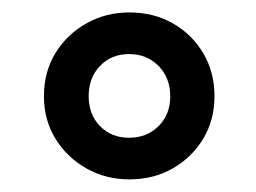

<svg xmlns="http://www.w3.org/2000/svg" viewBox="-20 -728 412 309"><path d="M188.1 -439.3Q150.2 -439.3 119 -457Q87.7 -474.7 69.2 -504.8Q50.7 -535 50.7 -573Q50.7 -612.3 69.2 -642.5Q87.7 -672.7 119 -690.3Q150.2 -708 188.1 -708Q227.2 -708 258 -690.5Q288.9 -673 307 -642.5Q325.2 -612.1 325.2 -573.2Q325.2 -535 307.1 -504.8Q289 -474.7 258.1 -457Q227.2 -439.3 188.1 -439.3ZM187.8 -506.3Q216.3 -506.3 235.1 -525Q254 -543.7 254 -572.9Q254 -602.8 235.1 -621.9Q216.3 -641 187.8 -641Q159.3 -641 141 -621.9Q122.7 -602.8 122.7 -573.2Q122.7 -543.7 141 -525Q159.3 -506.3 187.8 -506.3Z"/></svg>

Font: Murecho Thin
Style: Regular
Weight: 100
Designer: Neil Summerour
Foundry: Positype
Version: Version 1.010